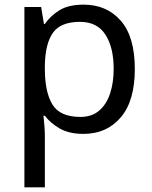

<svg xmlns="http://www.w3.org/2000/svg" viewBox="-20 -566 655 826"><path d="M340 -546Q439 -546 499.5 -477Q560 -408 560 -269Q560 -132 499.5 -61Q439 10 339 10Q277 10 236.5 -13.5Q196 -37 173 -68H167Q169 -51 171 -25Q173 1 173 20V240H85V-536H157L169 -463H173Q197 -498 236 -522Q275 -546 340 -546ZM324 -472Q242 -472 208.5 -426Q175 -380 173 -286V-269Q173 -170 205.5 -116.5Q238 -63 326 -63Q375 -63 406.5 -90Q438 -117 453.5 -163.5Q469 -210 469 -270Q469 -362 433.5 -417Q398 -472 324 -472Z"/></svg>

Font: Noto IKEA Arabic
Style: Regular
Weight: 400
Designer: Monotype Design Team
Foundry: Monotype Imaging Inc.
Version: Version 1.200